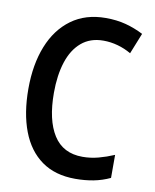

<svg xmlns="http://www.w3.org/2000/svg" viewBox="-83 -789 696 862"><g transform="rotate(10 265.0 -357.5)"><path d="M319 10Q227 10 165.5 -34Q104 -78 73 -159.5Q42 -241 42 -352Q42 -463 75.5 -547Q109 -631 173.5 -678Q238 -725 330 -725Q380 -725 421.5 -714Q463 -703 502 -683L464 -588Q435 -605 402.5 -614Q370 -623 337 -623Q277 -623 237 -589Q197 -555 177.5 -494.5Q158 -434 158 -354Q158 -230 201.5 -161.5Q245 -93 334 -93Q371 -93 406.5 -102.5Q442 -112 477 -127V-22Q441 -5 402 2.5Q363 10 319 10Z"/></g></svg>

Font: Noto Sans Mono Condensed SemiBold
Style: Regular
Weight: 600
Width: 3
Designer: Monotype Design Team
Foundry: Monotype Imaging Inc.
Version: Version 2.014